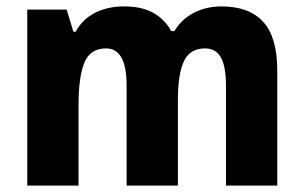

<svg xmlns="http://www.w3.org/2000/svg" viewBox="-20 -579 948 599"><path d="M671 -559Q757 -559 801 -511Q845 -463 845 -359V0H685V-312Q685 -372 669 -400Q653 -428 620 -428Q572 -428 553.5 -387.5Q535 -347 535 -268V0H375V-312Q375 -428 311 -428Q261 -428 243 -383Q225 -338 225 -252V0H65V-549H188L209 -480H216Q237 -519 276.5 -539Q316 -559 367 -559Q423 -559 459 -538.5Q495 -518 514 -482H524Q547 -520 585.5 -539.5Q624 -559 671 -559Z"/></svg>

Font: Noto Sans Devanagari UI SemiCondensed ExtraBold
Style: Regular
Weight: 800
Width: 4
Designer: Jelle Bosma - Monotype Design Team
Foundry: Monotype Imaging Inc.
Version: Version 2.004; ttfautohint (v1.8.4.7-5d5b)